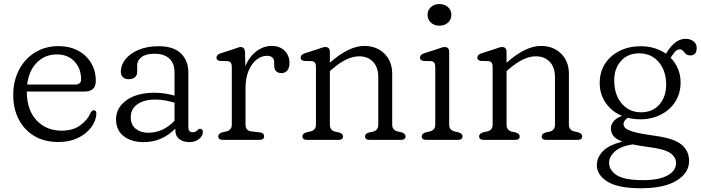

<svg xmlns="http://www.w3.org/2000/svg" viewBox="-20 -708 3547 972"><path d="M465 -297.5Q465 -244.5 406.5 -244.5H115.5Q116.5 -149.5 165.8 -98Q215 -46.5 292 -46.5Q350 -46.5 387 -74Q424 -101.5 438 -136Q446 -150.5 455 -150Q468 -150 468 -132.5Q466 -95.5 441.2 -62.8Q416.5 -30 374 -9.5Q331.5 11 276 11Q205 11 153.8 -19.5Q102.5 -50 74.8 -103.8Q47 -157.5 47 -227.5Q47 -297.5 75.8 -353.5Q104.5 -409.5 156.5 -442Q208.5 -474.5 277 -474.5Q331.5 -474.5 374 -452.2Q416.5 -430 440.8 -390Q465 -350 465 -297.5ZM268 -432.5Q207 -432.5 166.2 -390.8Q125.5 -349 117.5 -280H359.5Q390.5 -280 390.5 -306.5Q390.5 -361 357 -396.8Q323.5 -432.5 268 -432.5Z M567.5 -104.5Q567.5 -162 619.8 -200.2Q672 -238.5 762 -238.5Q788.5 -238.5 815 -234.5Q841.5 -230.5 863.5 -224V-342Q863.5 -388 836.8 -412Q810 -436 763 -436Q719 -436 696.8 -419.2Q674.5 -402.5 674.5 -378.5V-344.5Q674.5 -326.5 662.8 -316.8Q651 -307 630.5 -307Q612.5 -307 602 -317.8Q591.5 -328.5 591.5 -345.5Q591.5 -378 614.8 -407.5Q638 -437 681 -455.5Q724 -474 783.5 -474Q859 -474 896.2 -437.2Q933.5 -400.5 933.5 -340.5V-64Q933.5 -38.5 956 -38.5Q964 -38.5 968.8 -41Q973.5 -43.5 977.5 -47Q981 -50 984.2 -53Q987.5 -56 992 -56Q1007 -56 1007 -39Q1007 -21 988 -4.8Q969 11.5 939.5 11.5Q908 11.5 887.8 -4Q867.5 -19.5 867.5 -51V-57Q800 11.5 707.5 11.5Q646 11.5 606.8 -18.2Q567.5 -48 567.5 -104.5ZM642 -115Q642 -75.5 667.5 -55.8Q693 -36 730.5 -36Q806 -36 863.5 -96.5V-188Q842 -194.5 818 -199.2Q794 -204 767 -204Q709.5 -204 675.8 -180.5Q642 -157 642 -115Z M1220.5 -443.5 1222 -373.5Q1242.5 -422 1278.5 -448.8Q1314.5 -475.5 1355 -475.5Q1396.5 -475.5 1421 -451.2Q1445.5 -427 1445.5 -388.5Q1445.5 -364.5 1434.5 -351.2Q1423.5 -338 1405.5 -338Q1368 -338 1368 -377.5V-392Q1368 -410.5 1357.8 -418Q1347.5 -425.5 1331 -425.5Q1304.5 -425.5 1279.8 -406.8Q1255 -388 1239 -351.2Q1223 -314.5 1223 -260.5V-77Q1223 -46.5 1251.5 -43L1294.5 -38Q1317 -35.5 1317 -18Q1317 0 1294 0H1108Q1085 0 1085 -18Q1085 -31.5 1105.5 -38L1127.5 -43Q1153.5 -50 1153.5 -77V-370.5Q1153.5 -396.5 1132.5 -398.5L1093.5 -399.5Q1076 -402 1076 -416.5Q1076 -431 1096.5 -438L1162 -459Q1172.5 -462.5 1182.2 -466.2Q1192 -470 1197.5 -470Q1219 -470 1220.5 -443.5Z M1650 -445V-390.5Q1746 -475.5 1824 -475.5Q1886 -475.5 1925.8 -436.8Q1965.5 -398 1965.5 -334.5V-77Q1965.5 -50 1991.5 -43L2013 -38Q2033 -31.5 2033 -18Q2033 0 2010 0H1850Q1828 0 1828 -18Q1828 -31 1847 -37L1869.5 -42Q1895 -49 1895 -77V-316.5Q1895 -368 1868.2 -395.5Q1841.5 -423 1797.5 -423Q1767.5 -423 1732.8 -406.5Q1698 -390 1658.5 -355.5L1650 -348V-77Q1650 -49 1675.5 -42L1697.5 -37Q1716.5 -31 1716.5 -18Q1716.5 0 1694.5 0H1534Q1511 0 1511 -18Q1511 -31.5 1531.5 -38L1553.5 -43Q1579.5 -50 1579.5 -77V-370.5Q1579.5 -396.5 1558.5 -398.5L1519.5 -399.5Q1502 -402.5 1502 -416.5Q1502 -431 1522.5 -438L1588 -459Q1599 -462.5 1609 -466.2Q1619 -470 1626.5 -470Q1650 -470 1650 -445Z M2204 -578Q2178.5 -578 2161.5 -593.5Q2144.5 -609 2144.5 -633Q2144.5 -656.5 2161.5 -672Q2178.5 -687.5 2204 -687.5Q2231 -687.5 2248 -672Q2265 -656.5 2265 -633Q2265 -609 2248 -593.5Q2231 -578 2204 -578ZM2254 -445V-77Q2254 -50 2280 -43L2301.5 -38Q2321.5 -31.5 2321.5 -18Q2321.5 0 2298.5 0H2138Q2115 0 2115 -18Q2115 -31.5 2135.5 -38L2157.5 -43Q2183.5 -50 2183.5 -77V-370.5Q2183.5 -396.5 2162.5 -398.5L2123.5 -399.5Q2106 -402.5 2106 -416.5Q2106 -431 2126.5 -438L2192 -459Q2203 -462.5 2213 -466.2Q2223 -470 2230.5 -470Q2254 -470 2254 -445Z M2544.5 -445V-390.5Q2640.5 -475.5 2718.5 -475.5Q2780.5 -475.5 2820.2 -436.8Q2860 -398 2860 -334.5V-77Q2860 -50 2886 -43L2907.5 -38Q2927.5 -31.5 2927.5 -18Q2927.5 0 2904.5 0H2744.5Q2722.5 0 2722.5 -18Q2722.5 -31 2741.5 -37L2764 -42Q2789.5 -49 2789.5 -77V-316.5Q2789.5 -368 2762.8 -395.5Q2736 -423 2692 -423Q2662 -423 2627.2 -406.5Q2592.5 -390 2553 -355.5L2544.5 -348V-77Q2544.5 -49 2570 -42L2592 -37Q2611 -31 2611 -18Q2611 0 2589 0H2428.5Q2405.5 0 2405.5 -18Q2405.5 -31.5 2426 -38L2448 -43Q2474 -50 2474 -77V-370.5Q2474 -396.5 2453 -398.5L2414 -399.5Q2396.5 -402.5 2396.5 -416.5Q2396.5 -431 2417 -438L2482.5 -459Q2493.5 -462.5 2503.5 -466.2Q2513.5 -470 2521 -470Q2544.5 -470 2544.5 -445Z M3296 -20.5Q3391 -8 3429.8 23.8Q3468.5 55.5 3468.5 106.5Q3468.5 167.5 3405.5 206.2Q3342.5 245 3224.5 245Q3108.5 245 3055 211.2Q3001.5 177.5 3001.5 128.5Q3001.5 90 3031.2 58.2Q3061 26.5 3131 9Q3096.5 -4 3084.5 -20.8Q3072.5 -37.5 3072.5 -60.5Q3072.5 -74 3084.5 -91.5Q3096.5 -109 3129 -121.5Q3077.5 -142.5 3046.8 -186.5Q3016 -230.5 3016 -288Q3016 -343.5 3043 -385.2Q3070 -427 3117.2 -450.5Q3164.5 -474 3224 -474Q3261.5 -474 3293.8 -464Q3326 -454 3351.5 -436L3356.5 -444Q3398 -511.5 3451 -511.5Q3475 -511.5 3491 -498.8Q3507 -486 3507 -466Q3507 -427.5 3475.5 -427.5Q3460 -427.5 3452.2 -435Q3444.5 -442.5 3438.2 -450.2Q3432 -458 3421.5 -458Q3407.5 -458 3397.8 -446.8Q3388 -435.5 3375 -415.5Q3399 -391.5 3412.2 -359.5Q3425.5 -327.5 3425.5 -290.5Q3425.5 -235.5 3398.8 -193.5Q3372 -151.5 3325.8 -127.8Q3279.5 -104 3221.5 -104Q3188 -104 3157.5 -112Q3136.5 -95.5 3136.5 -79Q3136.5 -66.5 3150 -56.5Q3163.5 -46.5 3198 -37.8Q3232.5 -29 3296 -20.5ZM3216 -438Q3158 -438 3123.5 -399.2Q3089 -360.5 3089.5 -300Q3090 -227 3128 -183.2Q3166 -139.5 3225.5 -139.5Q3284 -139.5 3318.2 -179Q3352.5 -218.5 3352.5 -280Q3352 -350.5 3314.5 -394.2Q3277 -438 3216 -438ZM3063.5 116Q3063.5 153.5 3102.2 178.8Q3141 204 3236.5 204Q3315 204 3358.8 180.5Q3402.5 157 3402.5 117.5Q3402.5 87.5 3373.5 67Q3344.5 46.5 3264 36.5Q3216 30 3182 23Q3123.5 32 3093.5 58.2Q3063.5 84.5 3063.5 116Z"/></svg>

Font: Fraunces 9pt S100 Light
Style: Regular
Weight: 300
Version: Version 1.000; ttfautohint (v1.8.3)